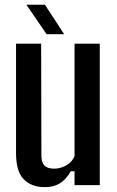

<svg xmlns="http://www.w3.org/2000/svg" viewBox="-20 -785 496 814"><path d="M171.5 8.5Q113 8.5 80.5 -25Q48 -58.5 48 -134.5V-600H154.5L155.5 -125.5Q155.5 -96.5 168.2 -83.2Q181 -70 209.5 -70Q237 -70 261.5 -84.2Q286 -98.5 296 -123V-600H403V0H296V-59H280Q260 -23.5 233.5 -7.5Q207 8.5 171.5 8.5ZM177.5 -640 92 -765H170.5L252 -640Z"/></svg>

Font: Big Shoulders Medium
Style: Regular
Weight: 500
Designer: Patric King
Foundry: XO Type Co
Version: Version 2.002